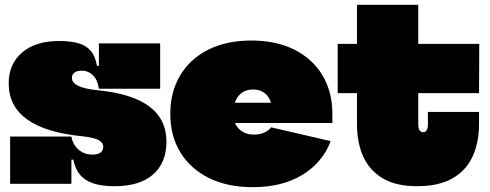

<svg xmlns="http://www.w3.org/2000/svg" viewBox="-20 -762 2033 796"><path d="M455 10Q403 10 367.8 -1.5Q332.5 -13 312 -37.2Q291.5 -61.5 284 -100H261L276 -196Q281.5 -162.5 305.5 -141.8Q329.5 -121 364 -121Q384.5 -121 396.2 -129.2Q408 -137.5 408 -153Q408 -171 388.2 -181.5Q368.5 -192 321 -197Q169.5 -212 92.8 -266.8Q16 -321.5 16 -416Q16 -497 71.8 -544.5Q127.5 -592 225 -592Q272.5 -592 305 -582.8Q337.5 -573.5 356.5 -551Q375.5 -528.5 382 -489H405L390 -394Q385.5 -429.5 366 -449.2Q346.5 -469 318 -469Q300 -469 289 -461.2Q278 -453.5 278 -439Q278 -419 304 -406.2Q330 -393.5 383 -388Q526.5 -374.5 598.2 -321.2Q670 -268 670 -175Q670 -86.5 614.2 -38.2Q558.5 10 455 10ZM22 0V-196H276V0ZM390 -394V-582H644V-394Z M1028 14Q923 14 846.2 -24Q769.5 -62 727.8 -130.2Q686 -198.5 686 -290Q686 -381 727 -449.5Q768 -518 843.5 -556Q919 -594 1022 -594Q1125 -594 1200.5 -556Q1276 -518 1317 -449.5Q1358 -381 1358 -290Q1358 -280.5 1358 -271.2Q1358 -262 1358 -252H1108Q1109 -262.5 1109 -273.5Q1109 -284.5 1109 -295Q1109 -326 1099.2 -347.5Q1089.5 -369 1071.5 -380Q1053.5 -391 1029 -391Q1004 -391 985.5 -379.2Q967 -367.5 957 -345Q947 -322.5 947 -290Q947 -264.5 957.5 -245.2Q968 -226 987.2 -215Q1006.5 -204 1033 -204Q1057 -204 1075.2 -212.2Q1093.5 -220.5 1104 -234L1351 -177Q1317.5 -88 1233.5 -37Q1149.5 14 1028 14ZM848 -252V-336H1154L1148 -252Z M1714 -247Q1714 -230.5 1719.2 -222.2Q1724.5 -214 1734 -214Q1744 -214 1749 -222.2Q1754 -230.5 1754 -247V-298H1966V-248Q1966 -171 1939.2 -113Q1912.5 -55 1855.8 -22.5Q1799 10 1709 10Q1622 10 1567 -22.5Q1512 -55 1486 -112.8Q1460 -170.5 1460 -247V-376H1380V-580H1460V-742H1714V-580H1967L1966 -376H1714Z"/></svg>

Font: Hepta Slab Black
Style: Regular
Weight: 900
Designer: Michael LaGattuta
Foundry: Michael LaGattuta
Version: Version 1.102